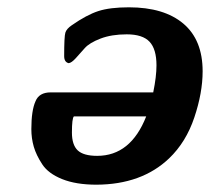

<svg xmlns="http://www.w3.org/2000/svg" viewBox="-20 -489 569 520"><path d="M64.9 -139.2Q64.9 -189.9 76.2 -214.8Q85.9 -238.8 117.2 -238.8H395Q403.8 -281.7 403.8 -312Q403.8 -356 385 -376Q366.2 -396 323.2 -396Q282.2 -396 252.2 -384.5Q222.2 -373 209.5 -358.6Q196.8 -344.2 185.3 -331.5Q173.8 -318.8 166 -317.9Q153.8 -320.8 153.8 -336.9Q153.8 -390.1 157 -400.6Q160.2 -411.1 174.8 -420.9Q214.8 -448.7 246.3 -459Q277.8 -469.2 329.1 -469.2Q424.3 -469.2 476.6 -425Q528.8 -380.9 528.8 -295.9Q528.8 -237.8 506.3 -170.9Q483.9 -104 438 -60.1Q363.8 10.7 241.2 11.2Q186 11.2 148.4 -3.9Q110.8 -19 94.5 -43.9Q78.1 -68.8 71.5 -91.6Q64.9 -114.3 64.9 -139.2ZM174.8 -129.9Q174.8 -96.7 190.4 -81.8Q206.1 -66.9 243.2 -66.9Q334 -66.9 376 -173.8H180.2Q174.8 -168.9 174.8 -129.9Z"/></svg>

Font: CMU Sans Serif
Style: BoldOblique
Weight: 700
Italic angle: -12°
Version: Version 0.7.0